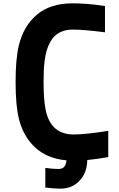

<svg xmlns="http://www.w3.org/2000/svg" viewBox="-20 -947 707 1144"><path d="M414.1 -770.8Q381.5 -770.8 355.5 -761.7Q329.4 -752.6 311.5 -737.3Q293.6 -722 280.3 -698.2Q266.9 -674.5 259.1 -649.1Q251.3 -623.7 246.7 -590.2Q242.2 -556.6 240.9 -526.7Q239.6 -496.7 239.6 -458.3Q239.6 -356.8 251.3 -295.6Q280.6 -145.8 418.6 -145.8Q489.6 -145.8 625 -167.3V-11.1Q554.7 1.3 500 6.5Q498.7 72.3 466.1 115.2Q419.9 177.1 339.8 177.1Q305.3 177.1 250 170.6V53.4Q297.5 59.9 326.8 59.9Q351.6 59.9 362.6 46.9Q373.7 33.9 376.3 8.5Q261.7 -2 190.8 -67.1Q119.8 -132.2 93.1 -237Q72.9 -316.4 72.9 -458.3Q72.9 -600.3 93.1 -679.7Q121.7 -794.3 201.2 -860.7Q280.6 -927.1 412.1 -927.1Q505.9 -927.1 605.5 -910.8V-754.6Q476.6 -770.8 414.1 -770.8Z"/></svg>

Font: Monoid
Style: Bold
Weight: 700
Width: 4
Designer: Andreas Larsen (@larsenwork)
Version: Version 0.61